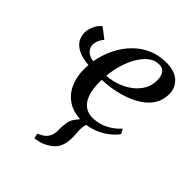

<svg xmlns="http://www.w3.org/2000/svg" viewBox="-222 -657 1036 1036"><g transform="rotate(45 296.0 -139.5)"><path d="M223 257.5 215.5 229Q237.5 219.5 251.5 209Q265.5 198.5 273.5 182Q284 162.5 283 134.8Q282 107 286.5 80Q290 53 305.5 34Q321 15 331 1L390.5 -33Q373.5 -12.5 367.8 11.2Q362 35 362.5 58Q363 71 364.5 86Q366 101 365.5 115Q365.5 147 354.8 174.2Q344 201.5 316.5 222Q298.5 235.5 276.8 244.2Q255 253 223 257.5ZM114 -385.5Q103.5 -374.5 95.5 -356.8Q87.5 -339 87.5 -322.5Q87.5 -300.5 103.5 -283.2Q119.5 -266 153 -261Q164 -320.5 189 -370.8Q214 -421 250.8 -458Q287.5 -495 334.2 -515.2Q381 -535.5 435.5 -535.5Q501.5 -535.5 535 -504.8Q568.5 -474 569 -425.5Q569 -383.5 550.2 -351Q531.5 -318.5 499.2 -295Q467 -271.5 426.5 -256Q386 -240.5 342.2 -232.2Q298.5 -224 256.5 -223Q255 -188.5 259.5 -156.2Q264 -124 276.5 -98.2Q289 -72.5 311 -57.5Q333 -42.5 366 -42.5Q396 -42.5 423.8 -51.2Q451.5 -60 476.8 -76.8Q502 -93.5 523 -116.5L538 -89.5Q522.5 -67.5 493.5 -44.5Q464.5 -21.5 425 -5.8Q385.5 10 338 10Q272 10 229.8 -18.8Q187.5 -47.5 167.5 -94.8Q147.5 -142 148 -198.5Q148 -204 148.5 -212.5Q149 -221 149.5 -228.5Q103.5 -232 72.5 -246Q41.5 -260 26 -283.8Q10.5 -307.5 10.5 -338.5Q10.5 -362 22.8 -389Q35 -416 55.5 -430.5ZM417.5 -501Q384 -501 356.8 -479.8Q329.5 -458.5 308.8 -423Q288 -387.5 275.2 -344Q262.5 -300.5 258 -255.5Q302 -258.5 340.5 -273Q379 -287.5 408.2 -311Q437.5 -334.5 454.2 -365.2Q471 -396 470.5 -432Q470.5 -465 457.5 -483Q444.5 -501 417.5 -501Z"/></g></svg>

Font: Merriweather 96pt
Style: Italic
Weight: 400
Italic angle: -7.8°
Version: Version 2.101